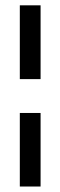

<svg xmlns="http://www.w3.org/2000/svg" viewBox="-20 -676 222 714"><path d="M53.7 17.6V-255.9H130.9V17.6ZM53.7 -381.8V-656.2H130.9V-381.8Z"/></svg>

Font: Puritan
Style: Italic
Weight: 400
Version: 2.0a